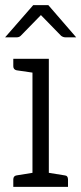

<svg xmlns="http://www.w3.org/2000/svg" viewBox="-23 -731 318 751"><path d="M230 -45Q243 -44 243 -29V0H29V-29Q29 -43 42 -45L104 -55V-447L42 -456Q29 -459 29 -472V-501H168V-55ZM-3 -585 107 -711H166L275 -585H233Q224 -585 216 -591L137 -672L58 -591Q52 -585 42 -585Z"/></svg>

Font: Aleo Light
Style: Regular
Weight: 300
Designer: Alessio Laiso
Foundry: Alessio Laiso
Version: Version 2.000